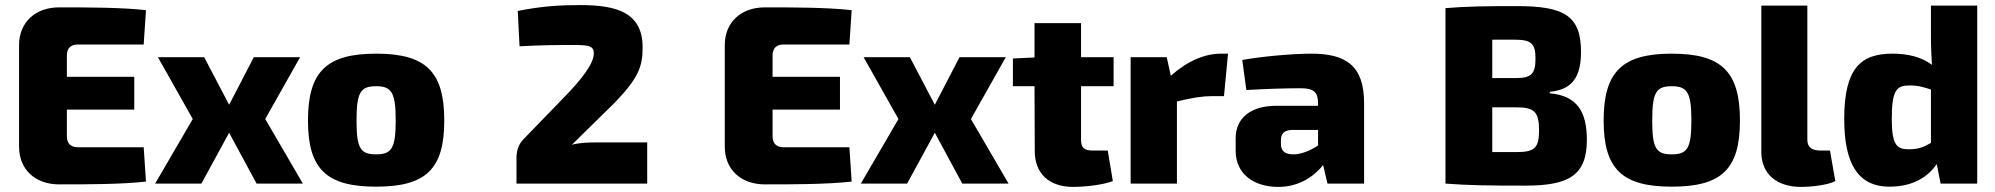

<svg xmlns="http://www.w3.org/2000/svg" viewBox="-20 -722 7846 755"><path d="M286 -143C258 -143 243 -158 243 -186V-291H508V-420H243V-504C243 -532 258 -547 286 -547H545L554 -682C456 -693 326 -693 212 -693C119 -693 55 -634 55 -545V-145C55 -56 118 3 212 3C326 3 456 3 554 -8L545 -143Z M1171 0 1023 -254 1160 -497H978L881 -310L783 -497H601L738 -254L590 0H772L881 -200L989 0Z M1459 -511C1264 -511 1191 -440 1191 -248C1191 -57 1264 12 1459 12C1655 12 1727 -57 1727 -248C1727 -440 1655 -511 1459 -511ZM1459 -383C1520 -383 1536 -358 1536 -248C1536 -139 1520 -115 1459 -115C1397 -115 1382 -139 1382 -248C1382 -358 1397 -383 1459 -383Z M2263 -702C2188 -702 2117 -699 2016 -679L2023 -540C2118 -545 2168 -545 2239 -545C2292 -545 2315 -542 2315 -513C2316 -474 2270 -412 2192 -333L2037 -173C2017 -151 2011 -128 2011 -98V0H2525V-162H2326C2293 -162 2261 -161 2229 -153L2399 -320C2490 -415 2507 -460 2507 -535C2507 -670 2410 -702 2263 -702Z M3061 -143C3033 -143 3018 -158 3018 -186V-291H3283V-420H3018V-504C3018 -532 3033 -547 3061 -547H3320L3329 -682C3231 -693 3101 -693 2987 -693C2894 -693 2830 -634 2830 -545V-145C2830 -56 2893 3 2987 3C3101 3 3231 3 3329 -8L3320 -143Z M3946 0 3798 -254 3935 -497H3753L3656 -310L3558 -497H3376L3513 -254L3365 0H3547L3656 -200L3764 0Z M4359 -383V-497H4231V-631H4048V-496L3963 -492V-383H4048L4049 -128C4049 -39 4106 13 4200 13C4241 13 4316 6 4356 -10L4336 -130H4278C4243 -130 4231 -141 4231 -173V-383Z M4782 -511C4717 -511 4649 -482 4584 -424L4568 -497H4426V0H4608V-323C4670 -338 4709 -344 4745 -344H4793L4809 -511Z M5137 -511C5064 -511 4939 -500 4865 -486L4881 -368C4964 -373 5044 -375 5094 -375C5146 -375 5162 -360 5163 -318V-306H4998C4899 -306 4839 -258 4839 -179V-129C4839 -36 4913 13 5006 13C5092 13 5149 -31 5183 -73L5200 0H5344V-317C5344 -465 5271 -511 5137 -511ZM5017 -155V-172C5017 -195 5029 -210 5059 -211H5163V-150C5130 -128 5095 -115 5066 -115C5032 -115 5017 -129 5017 -155Z M6074 -355V-361C6162 -369 6197 -419 6197 -518C6197 -660 6131 -698 5945 -698C5820 -698 5748 -697 5664 -690V0C5757 7 5836 8 5977 8C6146 8 6220 -30 6220 -172C6220 -282 6182 -346 6074 -355ZM6018 -492C6018 -430 6001 -415 5940 -415H5848V-566H5935C6000 -566 6018 -552 6018 -492ZM5944 -124H5848V-300H5942C6014 -300 6032 -282 6032 -209C6032 -140 6014 -124 5944 -124Z M6554 -511C6359 -511 6286 -440 6286 -248C6286 -57 6359 12 6554 12C6750 12 6822 -57 6822 -248C6822 -440 6750 -511 6554 -511ZM6554 -383C6615 -383 6631 -358 6631 -248C6631 -139 6615 -115 6554 -115C6492 -115 6477 -139 6477 -248C6477 -358 6492 -383 6554 -383Z M7087 -700H6906V-125C6906 -38 6966 13 7063 13C7099 13 7169 6 7197 -10L7176 -130H7140C7104 -130 7087 -143 7087 -173Z M7573 -700V-574C7573 -538 7575 -501 7577 -467C7535 -499 7480 -511 7422 -511C7298 -511 7232 -455 7232 -254C7232 -85 7282 12 7410 12C7503 12 7562 -27 7596 -77L7611 0H7755V-700ZM7486 -135C7439 -135 7419 -151 7419 -255C7419 -370 7439 -386 7490 -386C7525 -386 7548 -378 7573 -370V-160C7545 -144 7525 -135 7486 -135Z"/></svg>

Font: Exo 2 Extra Bold
Style: Regular
Weight: 800
Designer: Natanael Gama
Version: Version 1.001;PS 001.001;hotconv 1.0.88;makeotf.lib2.5.64775